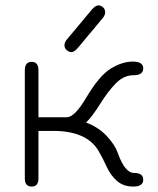

<svg xmlns="http://www.w3.org/2000/svg" viewBox="-20 -687 589 714"><path d="M362.3 -620.1 268.6 -507.8Q255.9 -493.2 246.1 -493.2Q236.3 -493.2 228 -500.5Q219.7 -507.8 219.7 -518.6Q219.7 -529.3 228.5 -540L322.3 -652.3Q335.9 -667 345.7 -667Q355.5 -667 363.3 -659.7Q371.1 -652.3 371.1 -641.6Q371.1 -630.9 362.3 -620.1ZM123 -251H228.5Q257.8 -251 300.8 -324.2Q349.6 -406.2 392.1 -432.1Q434.6 -458 473.6 -458Q512.7 -458 512.7 -432.6Q512.7 -407.2 476.6 -407.2Q440.4 -407.2 411.1 -377.4Q381.8 -347.7 351.6 -299.3Q321.3 -251 299.8 -231.4Q346.7 -213.9 377.4 -180.7Q408.2 -147.5 418 -118.2Q444.3 -43.9 478.5 -43.9Q512.7 -43.9 512.7 -18.6Q512.7 6.8 475.6 6.8Q438.5 6.8 414.6 -14.6Q390.6 -36.1 377 -66.4Q363.3 -96.7 345.7 -127Q301.8 -200.2 177.7 -200.2H123V-23.4Q123 6.8 97.7 6.8Q72.3 6.8 72.3 -23.4V-425.8Q72.3 -457 97.7 -457Q123 -457 123 -425.8Z"/></svg>

Font: Jura
Style: Book
Weight: 400
Version: Version 2.5